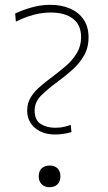

<svg xmlns="http://www.w3.org/2000/svg" viewBox="-20 -769 450 798"><path d="M209 -210Q158 -210 125.5 -237.2Q93 -264.5 93 -310Q93 -341 108.2 -365.2Q123.5 -389.5 147.8 -410.2Q172 -431 199 -451Q228 -472.5 255 -496Q282 -519.5 299.5 -548.5Q317 -577.5 317 -615Q317 -665.5 283.2 -691.2Q249.5 -717 190 -717Q166.5 -717 143 -712.8Q119.5 -708.5 95.2 -700Q71 -691.5 46 -679L43 -713Q54.5 -718.5 70.2 -724.5Q86 -730.5 104.8 -736.2Q123.5 -742 144.8 -745.5Q166 -749 189 -749Q235 -749 271 -733.5Q307 -718 327.5 -687.8Q348 -657.5 348 -614Q348 -570 328.5 -536.8Q309 -503.5 279.2 -477.5Q249.5 -451.5 219 -429Q181.5 -401.5 152.8 -373.8Q124 -346 124 -310Q124 -269.5 149.2 -253.8Q174.5 -238 209 -238Q231 -238 247.8 -242.2Q264.5 -246.5 274 -250L277 -220Q269.5 -217.5 258.2 -215.2Q247 -213 234.2 -211.5Q221.5 -210 209 -210ZM186 9Q172.5 9 162.5 3.5Q152.5 -2 146.8 -12Q141 -22 141 -36Q141 -58 153.5 -69.5Q166 -81 186 -81Q200 -81 210 -75.8Q220 -70.5 225.5 -60.5Q231 -50.5 231 -36Q231 -15 219 -3Q207 9 186 9Z"/></svg>

Font: Commissioner Thin
Style: Regular
Weight: 100
Designer: Kostas Bartsokas
Foundry: Kostas Bartsokas
Version: Version 1.001;gftools[0.9.23]